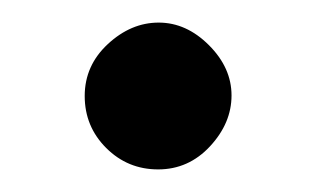

<svg xmlns="http://www.w3.org/2000/svg" viewBox="-20 -384 280 170"><path d="M74 -253Q55 -272 55 -299Q55 -326 75.5 -345Q96 -364 120.5 -364Q145 -364 165 -344Q185 -324 185 -299.5Q185 -275 166 -254.5Q147 -234 120 -234Q93 -234 74 -253Z"/></svg>

Font: Prata
Style: Regular
Weight: 400
Designer: Cyreal (www.cyreal.org)
Foundry: Cyreal (www.cyreal.org)
Version: Version 1.010